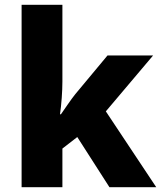

<svg xmlns="http://www.w3.org/2000/svg" viewBox="-20 -780 673 800"><path d="M240 -440V-760H70V0H240V-161L302 -209L436 0H631L421 -316L618 -549H428L294 -388C276 -366 249 -325 234 -304H230C236 -344 240 -400 240 -440Z"/></svg>

Font: Noto Sans Myanmar UI ExtraBold
Style: Regular
Weight: 800
Designer: Monotype Design Team
Foundry: Monotype Imaging Inc.
Version: Version 2.103